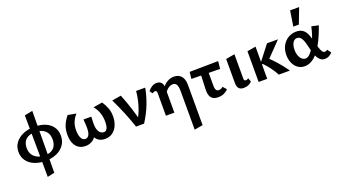

<svg xmlns="http://www.w3.org/2000/svg" viewBox="-71 -1418 4305 2415"><g transform="rotate(-20 2081.5 -211.0)"><path d="M317 17Q236 17 172.5 -9.5Q109 -36 72.5 -86Q36 -136 36 -205Q36 -277 75.5 -328.5Q115 -380 182 -408Q249 -436 333 -436Q414 -436 476 -410Q538 -384 573 -335Q608 -286 608 -217Q608 -145 570.5 -92.5Q533 -40 467.5 -11.5Q402 17 317 17ZM275 215 269 -611 376 -632 370 194ZM333 -52Q390 -52 425.5 -72Q461 -92 477.5 -127Q494 -162 494 -206Q494 -264 470.5 -299.5Q447 -335 407 -352Q367 -369 317 -369Q260 -369 223 -350Q186 -331 168 -297Q150 -263 150 -217Q150 -160 175.5 -123.5Q201 -87 242.5 -69.5Q284 -52 333 -52Z M858 13Q805 13 767 -11.5Q729 -36 708.5 -83Q688 -130 688 -197Q688 -270 710.5 -324Q733 -378 776 -431L886 -411Q849 -368 829.5 -321Q810 -274 810 -211Q810 -173 818 -141Q826 -109 843 -90.5Q860 -72 885 -72Q920 -72 937.5 -111Q955 -150 949 -238L944 -310H1049L1046 -244Q1043 -175 1056 -138Q1069 -101 1090 -86.5Q1111 -72 1131 -72Q1153 -72 1166.5 -86.5Q1180 -101 1186 -127.5Q1192 -154 1192 -190Q1192 -254 1173.5 -309Q1155 -364 1116 -411L1237 -431Q1266 -388 1287 -337.5Q1308 -287 1308 -220Q1308 -159 1286.5 -105.5Q1265 -52 1222.5 -19.5Q1180 13 1117 13Q1056 13 1019 -20.5Q982 -54 974 -106H1017Q997 -44 954 -15.5Q911 13 858 13Z M1535 0Q1501 -103 1458.5 -205.5Q1416 -308 1366 -411L1488 -431Q1529 -331 1560.5 -231Q1592 -131 1617 -31H1561Q1620 -129 1650.5 -226.5Q1681 -324 1689 -421H1811Q1792 -316 1751 -210.5Q1710 -105 1643 0Z M2215 289V-223Q2215 -289 2198.5 -316Q2182 -343 2153 -343Q2129 -343 2104 -330.5Q2079 -318 2058.5 -293.5Q2038 -269 2025 -233L1981 -250Q2009 -308 2041.5 -347.5Q2074 -387 2112.5 -407.5Q2151 -428 2196 -428Q2232 -428 2262 -412Q2292 -396 2310 -360.5Q2328 -325 2328 -265V269ZM1935 0V-305Q1935 -314 1932.5 -321Q1930 -328 1925.5 -332Q1921 -336 1913 -336Q1902 -336 1892 -332Q1882 -328 1874 -322L1846 -360Q1869 -390 1899.5 -409Q1930 -428 1965 -428Q1992 -428 2010.5 -417Q2029 -406 2038.5 -385.5Q2048 -365 2048 -334V0Z M2394 -325 2404 -416 2787 -421 2777 -320ZM2517 -127 2527 -411H2625V-146Q2625 -137 2627 -120Q2629 -103 2639 -89Q2649 -75 2673 -75Q2687 -75 2702 -81Q2717 -87 2727 -99L2770 -51Q2751 -27 2716 -10Q2681 7 2635 7Q2591 7 2566.5 -8.5Q2542 -24 2531.5 -47Q2521 -70 2519 -92Q2517 -114 2517 -127Z M2974 7Q2933 7 2912 -17Q2891 -41 2891 -87V-411L3009 -432V-106Q3009 -90 3015 -82.5Q3021 -75 3034 -75Q3043 -75 3052 -79Q3061 -83 3068 -89L3086 -41Q3072 -20 3042.5 -6.5Q3013 7 2974 7Z M3446 0Q3418 -53 3383 -100.5Q3348 -148 3304 -194H3283V-217L3441 -421H3588L3362 -187V-264Q3428 -206 3486 -139.5Q3544 -73 3595 0ZM3176 0V-411L3291 -431V0Z M3790 13Q3738 13 3699.5 -15.5Q3661 -44 3640 -92Q3619 -140 3619 -198Q3619 -270 3648.5 -323Q3678 -376 3727 -405Q3776 -434 3834 -434Q3878 -434 3907 -418.5Q3936 -403 3954 -376.5Q3972 -350 3983.5 -316Q3995 -282 4004 -246Q4017 -195 4029 -156Q4041 -117 4055 -94.5Q4069 -72 4088 -72Q4096 -72 4106 -75.5Q4116 -79 4124 -86L4161 -38Q4148 -19 4120.5 -3Q4093 13 4059 13Q4024 13 3999.5 -8.5Q3975 -30 3959 -63.5Q3943 -97 3933 -135Q3923 -173 3915 -207Q3906 -248 3894 -281.5Q3882 -315 3863.5 -334.5Q3845 -354 3816 -354Q3794 -354 3776 -338.5Q3758 -323 3748 -293.5Q3738 -264 3738 -221Q3738 -180 3750.5 -146.5Q3763 -113 3785 -94Q3807 -75 3833 -75Q3859 -75 3884.5 -97Q3910 -119 3933.5 -156Q3957 -193 3977 -239.5Q3997 -286 4012.5 -335.5Q4028 -385 4038 -431L4131 -411Q4110 -350 4084.5 -289.5Q4059 -229 4028 -174.5Q3997 -120 3960.5 -77.5Q3924 -35 3881.5 -11Q3839 13 3790 13ZM3824 -505 3856 -711H3977L3898 -505Z"/></g></svg>

Font: Ysabeau Office
Style: Bold
Weight: 700
Designer: Christian Thalmann (Catharsis Fonts)
Version: Version 2.001;gftools[0.9.30]; featfreeze: tnum,lnum,ss02